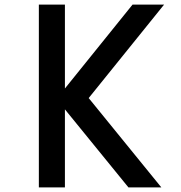

<svg xmlns="http://www.w3.org/2000/svg" viewBox="-20 -820 790 840"><path d="M264 -800V0H150V-800ZM227 -387 560 -800H698L368 -391L686 0H542Z"/></svg>

Font: Martian Mono Custom sWd Rg
Style: Regular
Weight: 400
Width: 6
Monospace: yes
Designer: Alex Havermale
Foundry: Evil Martians
Version: Version 1.000